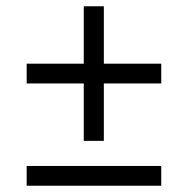

<svg xmlns="http://www.w3.org/2000/svg" viewBox="-20 -592 599 612"><path d="M247 -143H311V-326H494V-389H311V-572H247V-389H65V-326H247ZM65 0H494V-63H65Z"/></svg>

Font: Noto Serif Thai Medium
Style: Regular
Weight: 500
Designer: Monotype Design Team
Foundry: Monotype Imaging Inc.
Version: Version 1.901;PS 001.901;hotconv 1.0.88;makeotf.lib2.5.64775